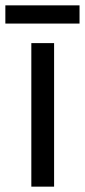

<svg xmlns="http://www.w3.org/2000/svg" viewBox="-39 -697 317 717"><path d="M163 0H78V-536H163ZM258 -677V-609H-19V-677Z"/></svg>

Font: Noto Sans Kannada SemiCondensed
Style: Regular
Weight: 400
Width: 4
Designer: Jelle Bosma - Monotype Design Team
Foundry: Monotype Imaging Inc.
Version: Version 2.005; ttfautohint (v1.8.4.7-5d5b)